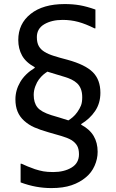

<svg xmlns="http://www.w3.org/2000/svg" viewBox="-20 -762 586 970"><path d="M370.8 -195.9Q382.6 -212.8 389 -228.7Q395.4 -244.6 395.4 -270.8Q395.4 -294.9 388.5 -312.6Q381.5 -330.3 369.2 -341.5Q357.4 -352.3 341.8 -360Q326.2 -367.7 305.6 -373.8Q289.7 -379 268.2 -385.1Q246.7 -391.3 219.5 -400Q209.7 -393.8 199.2 -385.1Q188.7 -376.4 176.4 -360.5Q166.7 -347.7 158.5 -326.2Q150.3 -304.6 150.3 -282.6Q150.3 -243.1 169 -219.7Q187.7 -196.4 240 -180Q256.9 -175.4 278.2 -168.7Q299.5 -162.1 325.6 -153.8Q334.9 -159.5 347.2 -169.7Q359.5 -180 370.8 -195.9ZM88.7 65.1Q101.5 71.3 120.3 79Q139 86.7 156.9 92.8Q179.5 100 199.2 103.6Q219 107.2 248.7 107.2Q304.1 107.2 341.5 84.6Q379 62.1 379 17.4Q379 -8.7 370 -25.1Q361 -41.5 341 -54.4Q320.5 -66.2 290.3 -74.9Q260 -83.6 224.6 -93.8Q181.5 -106.2 153.1 -118.7Q124.6 -131.3 101.5 -152.3Q79.5 -172.3 68.7 -198.7Q57.9 -225.1 57.9 -260Q57.9 -306.2 82.1 -347.4Q106.2 -388.7 155.4 -419V-422.6Q110.8 -446.7 91.5 -481.3Q72.3 -515.9 72.3 -560Q72.3 -642.1 134.9 -691.8Q197.4 -741.5 306.7 -741.5Q348.2 -741.5 383.3 -735.4Q418.5 -729.2 462.1 -713.8V-619H456.9Q413.3 -641 375.4 -651.3Q337.4 -661.5 296.4 -661.5Q241.5 -661.5 203.8 -639.5Q166.2 -617.4 166.2 -574.4Q166.2 -546.2 176.2 -528.7Q186.2 -511.3 205.1 -500Q224.1 -488.2 253.6 -479Q283.1 -469.7 321 -460Q410.8 -435.4 449 -397.2Q487.2 -359 487.2 -293.3Q487.2 -240.5 460.5 -201Q433.8 -161.5 390.3 -135.4V-131.8Q432.8 -109.2 453.1 -75.1Q473.3 -41 473.3 5.1Q473.3 41 457.9 75.6Q442.6 110.3 413.8 133.8Q383.6 159.5 341.5 173.8Q299.5 188.2 239.5 188.2Q200.5 188.2 162.6 181.3Q124.6 174.4 84.1 159.5V65.1Z"/></svg>

Font: Myanmar Handwriting
Style: Regular
Weight: 400
Designer: Khon Soe Zaw Thu
Foundry: PaOh Unicode khonsoezawthu@gmail.com and @hotmail.com
Version: Version 1.30 November 9, 2016